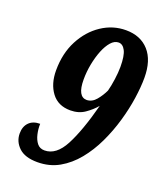

<svg xmlns="http://www.w3.org/2000/svg" viewBox="-136 -814 775 913"><g transform="rotate(20 251.5 -357.0)"><path d="M161 10Q98 10 67 -19.5Q36 -49 36 -90Q36 -125 56 -145.5Q76 -166 112 -166Q111 -140 117 -114Q123 -88 136.5 -71Q150 -54 174 -54Q233 -54 273 -130Q313 -206 349 -343Q327 -317 296.5 -296Q266 -275 224 -275Q162 -275 129 -319Q96 -363 96 -431Q96 -517 130.5 -583Q165 -649 221.5 -686.5Q278 -724 344 -724Q418 -724 460.5 -676.5Q503 -629 503 -541Q503 -495 494.5 -436.5Q486 -378 468 -316Q450 -254 422.5 -196Q395 -138 357 -91.5Q319 -45 270.5 -17.5Q222 10 161 10ZM281 -348Q308 -349 328 -373Q348 -397 361 -425Q368 -451 373 -486.5Q378 -522 378 -551Q378 -607 365 -632Q352 -657 331 -657Q310 -657 292.5 -637Q275 -617 262 -584.5Q249 -552 241.5 -513Q234 -474 234 -435Q234 -348 281 -348Z"/></g></svg>

Font: Noto Serif ExtraCondensed ExtraBold
Style: Italic
Weight: 800
Width: 2
Italic angle: -12°
Designer: Monotype Design Team
Foundry: Monotype Imaging Inc.
Version: Version 2.013